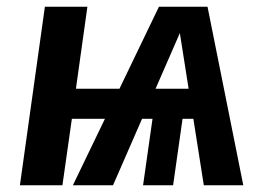

<svg xmlns="http://www.w3.org/2000/svg" viewBox="-20 -549 779 569"><path d="M584 0H701L595 -529H451L334 -286H205L239 -529H113L39 0H165L193 -197H291L196 0H315L401 -197H432L404 0H493L521 -197H553ZM441 -286 513 -451 539 -286Z"/></svg>

Font: Fira Sans Medium
Style: Italic
Weight: 500
Italic angle: -8°
Designer: bBox Type GmbH & Carrois Corporate GbR & Edenspiekermann AG
Foundry: bBox Type GmbH & Carrois Corporate GbR & Edenspiekermann AG
Version: Version 4.301;PS 004.301;hotconv 1.0.88;makeotf.lib2.5.64775